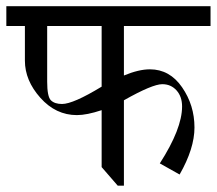

<svg xmlns="http://www.w3.org/2000/svg" viewBox="-20 -586 685 606"><path d="M644.5 -566.4V-503.9H371.1V-347.7Q418 -367.2 453.1 -367.2Q515.6 -367.2 554.7 -310.5Q593.8 -253.9 593.8 -183.6Q593.8 -117.2 546.9 -35.2L484.4 -70.3Q554.7 -179.7 554.7 -250Q554.7 -281.2 537.1 -300.8Q519.5 -320.3 492.2 -320.3Q460.9 -320.3 371.1 -269.5V0H351.6L300.8 -58.6V-238.3Q253.9 -222.7 222.7 -222.7Q156.2 -222.7 107.4 -277.3Q58.6 -332 58.6 -394.5V-503.9H0V-566.4ZM300.8 -503.9H128.9V-328.1Q128.9 -281.2 140.6 -269.5Q152.3 -257.8 175.8 -257.8Q210.9 -257.8 300.8 -312.5Z"/></svg>

Font: 和音 by 宁静之雨，公众号njzyshare
Style: Regular
Weight: 400
Designer: Steve Matteson
Foundry: Ascender Corporation
Version: Version 6.00;June 8, 2018;FontCreator 11.0.0.2388 32-bit